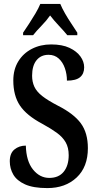

<svg xmlns="http://www.w3.org/2000/svg" viewBox="-20 -951 500 981"><path d="M222 10Q150 10 108 -9Q66 -28 48 -59Q30 -90 30 -127Q30 -168 54 -187.5Q78 -207 112 -207Q114 -128 148.5 -85Q183 -42 232 -42Q280 -42 305.5 -73.5Q331 -105 331 -158Q331 -197 315.5 -224Q300 -251 269.5 -273Q239 -295 195 -319Q116 -361 82 -411.5Q48 -462 48 -540Q48 -596 73.5 -637.5Q99 -679 143 -701.5Q187 -724 241 -724Q298 -724 335 -706.5Q372 -689 391 -662.5Q410 -636 410 -607Q410 -574 389 -556.5Q368 -539 322 -539Q322 -572 311.5 -602.5Q301 -633 280 -652Q259 -671 228 -671Q189 -671 166.5 -643Q144 -615 144 -564Q144 -533 155.5 -508Q167 -483 195.5 -460.5Q224 -438 276 -411Q357 -370 393 -321Q429 -272 429 -194Q429 -98 371.5 -44Q314 10 222 10ZM98 -784Q111 -803 128 -829Q145 -855 161 -882Q177 -909 186 -931H288Q297 -909 312.5 -882Q328 -855 345.5 -829Q363 -803 375 -784V-771H324Q308 -791 281.5 -819Q255 -847 236 -872Q218 -846 192.5 -820Q167 -794 149 -771H98Z"/></svg>

Font: Noto Serif ExtraCondensed SemiBold
Style: Regular
Weight: 600
Width: 2
Designer: Monotype Design Team
Foundry: Monotype Imaging Inc.
Version: Version 2.015; ttfautohint (v1.8.4.7-5d5b)